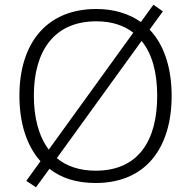

<svg xmlns="http://www.w3.org/2000/svg" viewBox="-20 -763 808 811"><path d="M705 -358C705 -479 672 -575 612 -638L668 -715L628 -743L575 -670C525 -705 462 -725 387 -725C173 -725 62 -576 62 -359C62 -244 92 -148 151 -82L91 1L132 28L189 -50C238 -11 303 10 384 10C597 10 705 -140 705 -358ZM123 -359C123 -547 208 -673 387 -673C451 -673 503 -656 543 -625L186 -131C144 -187 123 -265 123 -359ZM644 -358C644 -167 563 -42 384 -42C316 -42 261 -61 220 -95L578 -590C622 -537 644 -458 644 -358Z"/></svg>

Font: Noto Sans Bengali Light
Style: Regular
Weight: 300
Designer: Jelle Bosma - Monotype Design Team
Foundry: Monotype Imaging Inc.
Version: Version 2.003